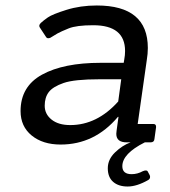

<svg xmlns="http://www.w3.org/2000/svg" viewBox="-20 -519 620 700"><path d="M521 137Q479 161 445.5 161Q412 161 392.5 144Q373 127 373 94.5Q373 62 399.5 36.5Q426 11 456 0H442Q404 0 404 -31Q404 -36 405 -42L412 -93H410Q325 8 201 8Q136 8 95.5 -25Q55 -58 55 -114Q55 -204 133.5 -247Q212 -290 347 -290H431L433 -302Q436 -318 436 -333Q436 -427 320 -427Q259 -427 230.5 -415.5Q202 -404 189.5 -397Q177 -390 170.5 -385.5Q164 -381 163 -381Q152 -377 148 -384L125 -419Q120 -427 129 -435.5Q138 -444 154.5 -455.5Q171 -467 222 -483Q273 -499 333 -499Q519 -499 519 -344Q519 -323 515 -299L482 -67H539Q550 -67 549 -55L543 -12Q542 0 529 0H508Q426 41 426 87Q426 116 460 116Q481 116 501 105Q516 99 519 107L526 120Q530 131 521 137ZM343 -230Q251 -230 212 -216.5Q173 -203 158 -183.5Q143 -164 143 -133.5Q143 -103 168 -83Q193 -63 236 -63Q334 -63 411 -149L422 -230Z"/></svg>

Font: Sanchez
Style: Italic
Weight: 400
Designer: Daniel Hernández
Foundry: LatinoType
Version: Version 1.001